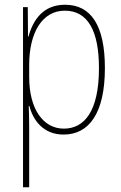

<svg xmlns="http://www.w3.org/2000/svg" viewBox="-20 -557 511 809"><path d="M254 -537C161 -537 119 -472 100 -403H98L97 -527H77V232H103V-21C103 -56 102 -88 101 -110H104C119 -51 162 10 248 10C355 10 422 -80 422 -270C422 -449 364 -537 254 -537ZM253 -512C350 -512 397 -427 397 -270C397 -86 334 -15 249 -15C163 -15 103 -96 103 -232V-284C103 -418 157 -512 253 -512Z"/></svg>

Font: Noto Sans Hebrew Condensed Thin
Style: Regular
Weight: 100
Width: 3
Designer: Monotype Design Team
Foundry: Monotype Imaging Inc.
Version: Version 2.004